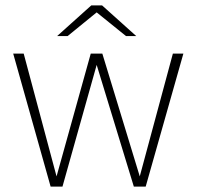

<svg xmlns="http://www.w3.org/2000/svg" viewBox="-20 -693 730 713"><path d="M622 -494H661L521 0H477L339 -452L212 0H168L29 -494H68L190 -38L317 -494H360L499 -38ZM486 -559H448L339 -647L231 -559H192L319 -673H359Z"/></svg>

Font: Blinker ExtraLight
Style: Regular
Weight: 200
Designer: Juergen Huber
Foundry: supertype
Version: Version 1.017;hotconv 1.0.117;makeotfexe 2.5.65602